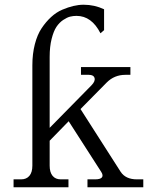

<svg xmlns="http://www.w3.org/2000/svg" viewBox="-20 -788 640 808"><path d="M487.8 -64.9Q508.8 -33.2 556.2 -33.2H583V0H348.1V-33.2H379.9Q402.3 -33.2 408.9 -41.5Q415.5 -49.8 405.8 -64.9L269 -277.8L189 -195.8V-90.8Q189 -63 201.2 -48.1Q213.4 -33.2 235.8 -33.2H268.1V0H37.1V-33.2H68.8Q91.3 -33.2 103.8 -48.1Q116.2 -63 116.2 -90.8V-513.2Q116.2 -561.5 126.7 -602.1Q137.2 -642.6 155.3 -669.4Q173.3 -696.3 195.1 -716.3Q216.8 -736.3 241.9 -747.1Q267.1 -757.8 289.1 -762.9Q311 -768.1 332 -768.1Q377.4 -768.1 418 -749V-661.1L402.8 -647.9Q365.7 -721.2 301.8 -721.2Q288.1 -721.2 275.1 -718Q262.2 -714.8 245.8 -703.9Q229.5 -692.9 217.5 -675Q205.6 -657.2 197.3 -624.5Q189 -591.8 189 -548.8V-250L365.2 -429.2Q381.8 -446.3 377.9 -459.7Q374 -473.1 354 -473.1H320.8V-505.9H528.8V-473.1H507.8Q461.4 -473.1 429.2 -440.9L318.8 -329.1Z"/></svg>

Font: LT Superior Serif
Style: Regular
Weight: 400
Designer: Daniel Lyons
Foundry: LyonsType
Version: Version 2.120;FEAKit 1.0